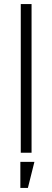

<svg xmlns="http://www.w3.org/2000/svg" viewBox="-20 -750 256 943"><path d="M82 -730V0H135V-730ZM80 173H117L149 45H80Z"/></svg>

Font: Secuela Light
Style: Regular
Weight: 300
Designer: Fernando Haro
Foundry: deFharo
Version: Version 1.708